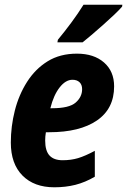

<svg xmlns="http://www.w3.org/2000/svg" viewBox="-20 -786 540 816"><path d="M211 10Q125 10 75.5 -40Q26 -90 26 -180Q26 -249 43 -316Q60 -383 95 -438Q130 -493 182.5 -525.5Q235 -558 307 -558Q379 -558 422 -520.5Q465 -483 465 -419Q465 -324 392 -274Q319 -224 189 -224H175Q172 -206 172 -189Q172 -145 190.5 -125Q209 -105 246 -105Q282 -105 312 -114Q342 -123 383 -145V-35Q342 -11 300.5 -0.5Q259 10 211 10ZM202 -326Q274 -326 301.5 -350Q329 -374 329 -407Q329 -426 318 -436.5Q307 -447 288 -447Q259 -447 233.5 -414.5Q208 -382 194 -326ZM226 -617Q255 -652 283.5 -690.5Q312 -729 335 -766H500L499 -758Q488 -745 466 -724Q444 -703 418 -680Q392 -657 368.5 -637Q345 -617 331 -606H224Z"/></svg>

Font: Noto Sans Condensed ExtraBold
Style: Italic
Weight: 800
Width: 3
Italic angle: -12°
Designer: Monotype Design Team
Foundry: Monotype Imaging Inc.
Version: Version 2.013; ttfautohint (v1.8.4.7-5d5b)